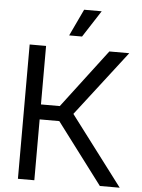

<svg xmlns="http://www.w3.org/2000/svg" viewBox="-61 -988 766 1036"><g transform="rotate(5 321.5 -470.0)"><path d="M75.7 0V-727.5H164.6V-410.6H266.6L507.3 -727.5H615.2L343.3 -375L627 0H519.5L271 -329.6H164.6V0ZM283.7 -794.9 352.1 -939.9H447.3L353.5 -794.9Z"/></g></svg>

Font: Inter 28pt
Style: Regular
Weight: 400
Designer: Rasmus Andersson
Foundry: rsms
Version: Version 4.001;git-66647c0bb